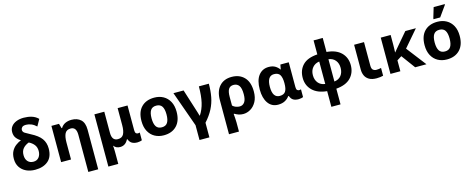

<svg xmlns="http://www.w3.org/2000/svg" viewBox="-40 -1664 6886 2792"><g transform="rotate(-15 3403.0 -268.0)"><path d="M297 10Q221 10 162 -18Q103 -46 69 -98Q35 -150 35 -223Q35 -291 59.5 -337Q84 -383 123 -412.5Q162 -442 205 -459Q167 -480 139.5 -515.5Q112 -551 112 -606Q112 -655 139.5 -690.5Q167 -726 215.5 -745.5Q264 -765 327 -765Q391 -765 446.5 -748Q502 -731 543 -690L487 -590Q452 -624 412 -640.5Q372 -657 334 -657Q290 -657 273 -639Q256 -621 256 -601Q256 -569 285.5 -551Q315 -533 364 -507Q474 -451 519 -388.5Q564 -326 564 -240Q564 -113 491 -51.5Q418 10 297 10ZM301 -110Q355 -110 384.5 -147.5Q414 -185 414 -242Q414 -298 385 -335.5Q356 -373 306 -398Q250 -377 217.5 -339Q185 -301 185 -239Q185 -179 216.5 -144.5Q248 -110 301 -110Z M1032 240V-319Q1032 -437 947 -437Q884 -437 860 -390.5Q836 -344 836 -257V0H687V-546H801L821 -476H829Q855 -518 897 -537Q939 -556 990 -556Q1076 -556 1128.5 -508.5Q1181 -461 1181 -356V240Z M1334 240V-546H1483V-227Q1483 -109 1572 -109Q1635 -109 1659.5 -155.5Q1684 -202 1684 -289V-546H1833V-173Q1833 -139 1845.5 -127Q1858 -115 1874 -115Q1881 -115 1890 -117Q1899 -119 1903 -120V-3Q1896 1 1874.5 5.5Q1853 10 1836 10Q1786 10 1753.5 -8.5Q1721 -27 1704 -73H1697Q1656 10 1575 10Q1514 10 1481 -34H1478Q1480 -24 1481 -2.5Q1482 19 1482.5 42.5Q1483 66 1483 84V240Z M2499 -274Q2499 -138 2427.5 -64Q2356 10 2233 10Q2157 10 2097.5 -23Q2038 -56 2004 -119.5Q1970 -183 1970 -274Q1970 -410 2041 -483Q2112 -556 2236 -556Q2313 -556 2372 -523Q2431 -490 2465 -427.5Q2499 -365 2499 -274ZM2122 -274Q2122 -193 2148.5 -151.5Q2175 -110 2235 -110Q2294 -110 2320.5 -151.5Q2347 -193 2347 -274Q2347 -355 2320.5 -395.5Q2294 -436 2234 -436Q2175 -436 2148.5 -395.5Q2122 -355 2122 -274Z M2714 210V-13L2524 -546H2677L2773 -243Q2781 -221 2791 -186.5Q2801 -152 2807 -132H2811Q2861 -207 2884 -305.5Q2907 -404 2907 -546H3057Q3057 -440 3040 -349Q3023 -258 2980.5 -175.5Q2938 -93 2863 -10V210Z M3150 240V-274Q3150 -408 3217 -482Q3284 -556 3401 -556Q3519 -556 3589.5 -482.5Q3660 -409 3660 -268Q3660 -177 3626 -115Q3592 -53 3539 -21.5Q3486 10 3428 10Q3390 10 3359 -1Q3328 -12 3301 -28H3292Q3294 -5 3297 33Q3300 71 3300 103V240ZM3407 -110Q3452 -110 3480 -147.5Q3508 -185 3508 -268Q3508 -359 3479.5 -397.5Q3451 -436 3398 -436Q3348 -436 3324 -400Q3300 -364 3300 -281V-152Q3321 -131 3349.5 -120.5Q3378 -110 3407 -110Z M3954 10Q3857 10 3803.5 -66.5Q3750 -143 3750 -271Q3750 -411 3807 -483.5Q3864 -556 3959 -556Q4017 -556 4055 -533.5Q4093 -511 4117 -476H4121L4134 -546H4260V-173Q4260 -139 4272.5 -127Q4285 -115 4301 -115Q4308 -115 4317 -117Q4326 -119 4330 -120V-3Q4323 1 4301.5 5.5Q4280 10 4263 10Q4213 10 4182 -8Q4151 -26 4134 -72H4124Q4102 -38 4059 -14Q4016 10 3954 10ZM4009 -107Q4071 -107 4096 -145.5Q4121 -184 4121 -266V-272Q4121 -352 4096.5 -393.5Q4072 -435 4007 -435Q3902 -435 3902 -270Q3902 -107 4009 -107Z M4691 240V4Q4550 -9 4473.5 -84Q4397 -159 4397 -273Q4397 -390 4468.5 -464.5Q4540 -539 4691 -549V-760H4829V-549Q4971 -537 5046 -462.5Q5121 -388 5121 -273Q5121 -158 5048 -83Q4975 -8 4829 4V240ZM4691 -104V-442Q4626 -433 4588 -387.5Q4550 -342 4550 -273Q4550 -203 4587 -157.5Q4624 -112 4691 -104ZM4829 -104Q4896 -112 4932 -157.5Q4968 -203 4968 -273Q4968 -342 4931 -387Q4894 -432 4829 -440Z M5437 10Q5367 10 5324.5 -14.5Q5282 -39 5263 -80Q5244 -121 5244 -171V-546H5393V-193Q5393 -144 5414 -127Q5435 -110 5465 -110Q5485 -110 5501 -112.5Q5517 -115 5535 -119V-2Q5517 3 5490 6.5Q5463 10 5437 10Z M6174 -546 5959 -296 6187 0H6017L5864 -208L5794 -164V0H5645V-546H5794V-403Q5793 -373 5793 -343Q5793 -313 5791 -284H5793Q5810 -305 5827 -325.5Q5844 -346 5862 -367L6015 -546Z M6761 -274Q6761 -138 6689.5 -64Q6618 10 6495 10Q6419 10 6359.5 -23Q6300 -56 6266 -119.5Q6232 -183 6232 -274Q6232 -410 6303 -483Q6374 -556 6498 -556Q6575 -556 6634 -523Q6693 -490 6727 -427.5Q6761 -365 6761 -274ZM6384 -274Q6384 -193 6410.5 -151.5Q6437 -110 6497 -110Q6556 -110 6582.5 -151.5Q6609 -193 6609 -274Q6609 -355 6582.5 -395.5Q6556 -436 6496 -436Q6437 -436 6410.5 -395.5Q6384 -355 6384 -274ZM6456 -606V-619L6503 -776H6670V-766L6556 -606Z"/></g></svg>

Font: RS Noto Sans
Style: Bold
Weight: 700
Designer: Monotype Design Team
Foundry: Monotype Imaging Inc.
Version: Version 3.10